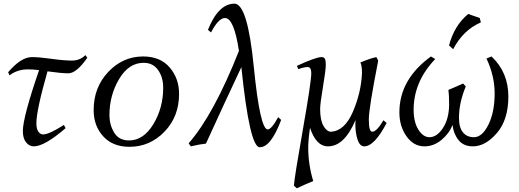

<svg xmlns="http://www.w3.org/2000/svg" viewBox="-20 -790 2830 1046"><path d="M164.1 7.3Q139.6 7.3 122.1 -14.4Q104.5 -36.1 104.5 -76.2Q104.5 -150.9 192.9 -408.2Q157.2 -412.1 131.8 -412.1Q74.2 -412.1 31.7 -379.4L24.4 -396.5Q94.7 -479 153.8 -479Q192.9 -479 260.5 -469.5Q328.1 -460 372.1 -460Q415.5 -460 445.3 -489.7L455.6 -475.1Q396 -390.6 352.5 -390.6Q313.5 -390.6 238.8 -401.4Q178.2 -189 178.2 -118.2Q178.2 -87.4 189.2 -72.5Q200.2 -57.6 214.4 -57.6Q247.6 -57.6 328.1 -109.4L337.4 -91.8Q222.7 7.3 164.1 7.3Z M683.1 -24.9Q761.7 -24.9 815.4 -113.5Q869.1 -202.1 869.1 -312Q869.1 -369.1 841.3 -408.4Q813.5 -447.8 762.7 -447.8Q681.2 -447.8 628.7 -359.1Q576.2 -270.5 576.2 -162.1Q576.2 -110.8 601.8 -67.9Q627.4 -24.9 683.1 -24.9ZM685.5 9.8Q594.2 9.8 542.2 -47.4Q490.2 -104.5 490.2 -189.9Q490.2 -314 569.8 -398.2Q649.4 -482.4 759.8 -482.4Q853 -482.4 904.3 -422.6Q955.6 -362.8 955.6 -278.8Q955.6 -154.8 876 -72.5Q796.4 9.8 685.5 9.8Z M1395 12.2Q1339.8 12.2 1294.9 -424.3Q1195.8 -213.9 1102.1 -7.8Q1066.4 -3.9 1019.5 7.3L1007.8 -9.3Q1144.5 -165.5 1281.7 -512.7Q1254.9 -691.9 1205.6 -691.9Q1170.9 -691.9 1129.4 -613.3L1112.8 -627.4Q1169.9 -770 1257.3 -770Q1328.6 -770 1362.5 -427.5Q1396.5 -85 1438.5 -85Q1459 -85 1495.6 -151.9L1511.7 -136.7Q1456.1 12.2 1395 12.2Z M1597.2 235.8 1581.1 221.7Q1584.5 173.8 1630.1 -85Q1675.8 -343.8 1675.8 -391.6Q1675.8 -424.8 1656.2 -424.8Q1636.7 -424.8 1605 -413.1L1597.7 -431.2Q1701.2 -479 1731.4 -479Q1745.1 -479 1750 -469.7Q1754.9 -460.4 1754.9 -437.5Q1754.9 -408.2 1739.5 -316.7Q1724.1 -225.1 1724.1 -196.8Q1724.1 -135.3 1742.4 -103.8Q1760.7 -72.3 1783.7 -72.3Q1857.9 -77.1 1902.6 -181.2Q1947.3 -285.2 1952.1 -391.6Q1952.1 -432.1 1943.4 -449.7Q1994.6 -471.2 2030.3 -479L2040.5 -460Q1989.3 -199.7 1989.3 -139.6Q1989.3 -72.3 2007.8 -72.3Q2032.2 -72.3 2068.8 -134.8L2086.4 -120.1Q2019.5 7.3 1964.8 7.3Q1939.9 7.3 1928 -29.3Q1916 -65.9 1916 -114.3L1917 -136.2Q1856 7.3 1767.1 7.3Q1702.1 7.3 1668.9 -93.8Q1659.2 -27.3 1659.2 14.6Q1659.2 106.4 1686.5 196.3Q1644.5 213.4 1597.2 235.8Z M2556.2 7.3Q2505.4 7.3 2478 -26.9Q2450.7 -61 2445.3 -109.4Q2427.2 -62.5 2385 -27.6Q2342.8 7.3 2292.5 7.3Q2233.4 7.3 2194.6 -47.4Q2155.8 -102.1 2155.8 -178.2Q2155.8 -357.4 2327.6 -482.4L2351.1 -468.3Q2233.4 -345.2 2233.4 -191.9Q2233.4 -124.5 2259.5 -83.5Q2285.6 -42.5 2319.3 -42.5Q2360.4 -42.5 2393.1 -92.5Q2425.8 -142.6 2426.8 -219.2Q2426.8 -274.4 2422.9 -300.3Q2464.4 -317.4 2502.9 -335L2517.6 -319.3Q2480.5 -230.5 2480.5 -147.9Q2480.5 -95.2 2502.2 -68.8Q2523.9 -42.5 2562 -42.5Q2606.9 -42.5 2640.9 -110.8Q2674.8 -179.2 2674.8 -281.7Q2674.8 -376 2630.4 -471.2L2657.7 -482.4Q2749.5 -396 2749.5 -264.2Q2749.5 -137.7 2687 -65.2Q2624.5 7.3 2556.2 7.3ZM2448.7 -522 2426.3 -542.5Q2454.6 -650.9 2530.8 -713.9L2593.8 -691.9L2599.6 -668Q2503.4 -626.5 2448.7 -522Z"/></svg>

Font: Kelvinch
Style: Italic
Weight: 400
Italic angle: -10°
Designer: Paul James Miller
Foundry: High-Logic / Made with FontCreator
Version: Version 3.40;July 22, 2017;FontCreator 11.0.0.2388 64-bit